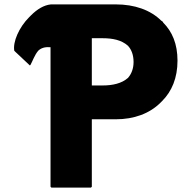

<svg xmlns="http://www.w3.org/2000/svg" viewBox="-20 -847 871 874"><path d="M210 -632V3L214 7H394L398 3V-304H507C590 -304 661 -330 711 -380L718 -387C762 -431 788 -492 788 -571C788 -647 764 -703 723 -744L722 -746V-747L716 -752H715C665 -802 592 -827 507 -827H212C180 -824 149 -805 121 -777L113 -769C66 -722 38 -656 45 -616L50 -611L116 -549L119 -552C128 -568 137 -596 154 -616L155 -617C167 -628 184 -634 206 -632ZM398 -673H448C492 -673 533 -665 562 -639H563V-638C578 -622 588 -597 588 -565C588 -534 578 -510 563 -493V-492H562C534 -467 492 -458 448 -458H398Z"/></svg>

Font: Hussar Woodtype
Style: Bd
Weight: 900
Foundry: Cannot Into Space Fonts
Version: Version 1.07